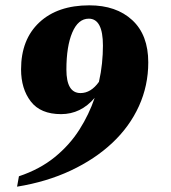

<svg xmlns="http://www.w3.org/2000/svg" viewBox="-20 -690 640 720"><path d="M44 10 51 -29Q129 -55 185 -100.5Q241 -146 277.5 -203.5Q314 -261 335 -323Q283 -262 209 -262Q132 -262 95.5 -309.5Q59 -357 59 -430Q59 -542 127.5 -606Q196 -670 315 -670Q416 -670 476 -614.5Q536 -559 536 -456Q536 -369 501 -292Q466 -215 401 -154Q336 -93 245.5 -50.5Q155 -8 44 10ZM229 -429Q229 -341 282 -341Q321 -341 351 -383Q359 -418 362.5 -452.5Q366 -487 366 -519Q366 -620 313 -620Q273 -620 251 -568Q229 -516 229 -429Z"/></svg>

Font: Spectral ExtraBold
Style: Italic
Weight: 800
Italic angle: -10°
Designer: Jean-Baptiste Levee
Foundry: Production Type
Version: Version 2.001